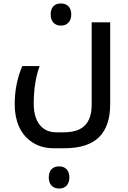

<svg xmlns="http://www.w3.org/2000/svg" viewBox="-20 -617 742 1110"><path d="M290 240Q211 240 156 198Q112 166 88.5 111.5Q65 57 65 -14Q65 -133 109 -235H209Q175 -141 175 -18Q175 61 209.5 104.5Q244 148 306 148H348Q432 148 471 108Q510 68 510 -11V-488H617V-14Q617 112 552.5 176Q488 240 352 240ZM332 -469Q305 -469 289 -486Q273 -503 273 -533Q273 -564 288.5 -580.5Q304 -597 332 -597Q361 -597 376.5 -580Q392 -563 392 -533Q392 -504 376 -486.5Q360 -469 332 -469ZM322 473Q294 473 278 456Q262 439 262 409Q262 378 277.5 361.5Q293 345 322 345Q350 345 365.5 362Q381 379 381 409Q381 438 365.5 455.5Q350 473 322 473Z"/></svg>

Font: Noto Kufi Arabic Medium
Style: Regular
Weight: 500
Designer: Monotype Design Team, David Williams, Khaled Hosny
Foundry: Google LLC
Version: Version 2.109; ttfautohint (v1.8.4.7-5d5b)